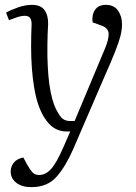

<svg xmlns="http://www.w3.org/2000/svg" viewBox="-20 -541 561 790"><path d="M281 73Q250 144 212.5 186.5Q175 229 109 229Q70 229 47 211Q24 193 24 165Q24 144 37 128Q50 112 76 107L91 135Q106 161 115.5 170Q125 179 141 179Q168 179 190.5 154Q213 129 242 62L269 0H254Q226 0 203 -14Q180 -28 160 -61Q133 -106 120.5 -181Q108 -256 108 -350Q108 -370 108.5 -396.5Q109 -423 110 -440Q111 -476 83 -476Q68 -476 50 -470Q32 -464 17 -458L5 -489Q22 -499 52.5 -510Q83 -521 111 -521Q148 -521 163.5 -499Q179 -477 178 -441Q177 -423 176 -400.5Q175 -378 175 -355Q174 -261 183 -195Q192 -129 211 -91Q227 -60 239 -51.5Q251 -43 270 -43H287L411 -339Q428 -379 427 -402.5Q426 -426 397 -436L361 -449Q357 -480 371 -500.5Q385 -521 416 -521Q449 -521 465.5 -497.5Q482 -474 482 -442Q482 -418 475.5 -392.5Q469 -367 453.5 -328Q438 -289 410 -226Z"/></svg>

Font: Literata 36pt Light
Style: Italic
Weight: 300
Italic angle: -2°
Designer: Latin by Veronika Burian and Jose Scaglione. Greek by Irene Vlachou. Cyrillic by Vera Evstafieva
Foundry: TypeTogether
Version: Version 3.002